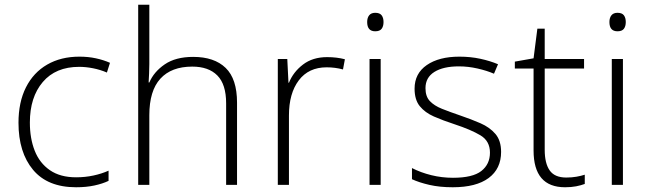

<svg xmlns="http://www.w3.org/2000/svg" viewBox="-20 -780 2737 810"><path d="M301 10Q181 10 119.5 -63.5Q58 -137 58 -262Q58 -349 89.5 -411.5Q121 -474 179 -507.5Q237 -541 315 -541Q352 -541 384.5 -534Q417 -527 444 -515L431 -474Q403 -486 372.5 -492Q342 -498 314 -498Q215 -498 160.5 -434Q106 -370 106 -263Q106 -196 126.5 -144Q147 -92 190.5 -62Q234 -32 301 -32Q339 -32 374 -39.5Q409 -47 438 -60V-17Q413 -5 378.5 2.5Q344 10 301 10Z M610 -510Q610 -488 609 -470Q608 -452 607 -432H610Q629 -477 675 -508.5Q721 -540 795 -540Q884 -540 932 -493.5Q980 -447 980 -347V0H934V-344Q934 -424 897 -461.5Q860 -499 791 -499Q703 -499 656.5 -448Q610 -397 610 -294V0H563V-760H610Z M1360 -539Q1401 -539 1435 -530L1427 -487Q1394 -496 1358 -496Q1282 -496 1240.5 -441Q1199 -386 1199 -293V0H1152V-531H1192L1197 -431H1199Q1217 -476 1258 -507.5Q1299 -539 1360 -539Z M1563 -726Q1582 -726 1590 -715.5Q1598 -705 1598 -687Q1598 -669 1590 -658.5Q1582 -648 1563 -648Q1529 -648 1529 -687Q1529 -705 1537.5 -715.5Q1546 -726 1563 -726ZM1586 -531V0H1539V-531Z M2094 -139Q2094 -68 2041.5 -29Q1989 10 1890 10Q1835 10 1791.5 0Q1748 -10 1718 -24V-71Q1755 -52 1799.5 -41Q1844 -30 1891 -30Q1974 -30 2010.5 -58.5Q2047 -87 2047 -136Q2047 -185 2007 -209Q1967 -233 1897 -256Q1848 -272 1810.5 -288.5Q1773 -305 1751 -332Q1729 -359 1729 -406Q1729 -470 1780.5 -505.5Q1832 -541 1918 -541Q1965 -541 2006.5 -532Q2048 -523 2081 -509L2064 -469Q2034 -482 1994.5 -491Q1955 -500 1916 -500Q1850 -500 1812.5 -476.5Q1775 -453 1775 -408Q1775 -373 1793.5 -353.5Q1812 -334 1844.5 -321Q1877 -308 1921 -293Q1968 -277 2007 -260Q2046 -243 2070 -215Q2094 -187 2094 -139Z M2369 -31Q2392 -31 2412 -34.5Q2432 -38 2447 -43V-4Q2431 2 2410.5 6Q2390 10 2364 10Q2231 10 2231 -145V-491H2152V-520L2231 -534L2247 -659H2278V-531H2444V-491H2278V-148Q2278 -91 2299 -61Q2320 -31 2369 -31Z M2585 -726Q2604 -726 2612 -715.5Q2620 -705 2620 -687Q2620 -669 2612 -658.5Q2604 -648 2585 -648Q2551 -648 2551 -687Q2551 -705 2559.5 -715.5Q2568 -726 2585 -726ZM2608 -531V0H2561V-531Z"/></svg>

Font: Noto Kufi Arabic ExtraLight
Style: Regular
Weight: 200
Designer: Monotype Design Team, David Williams, Khaled Hosny
Foundry: Google LLC
Version: Version 2.109; ttfautohint (v1.8.4.7-5d5b)